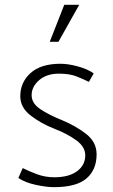

<svg xmlns="http://www.w3.org/2000/svg" viewBox="-20 -762 468 795"><path d="M246 -742H308L222 -589H186ZM74 -66Q100 -53 133.5 -40.5Q167 -28 205 -28Q265 -28 299 -53Q333 -78 333 -119Q333 -154 296 -181Q259 -208 205 -229Q149 -251 106.5 -284Q64 -317 64 -364Q64 -421 106.5 -459.5Q149 -498 231 -498Q262 -498 302.5 -487Q343 -476 368 -458L348 -423Q328 -433 298.5 -445Q269 -457 224 -457Q173 -457 142 -430Q111 -403 111 -368Q111 -334 147 -310Q183 -286 233 -266Q292 -242 336 -208Q380 -174 380 -123Q380 -59 338 -23Q296 13 203 13Q173 13 128.5 3.5Q84 -6 56 -25Z"/></svg>

Font: Palanquin Thin
Style: Regular
Weight: 250
Designer: Pria Ravichandran
Version: Version 1.001